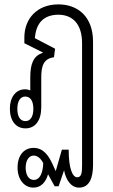

<svg xmlns="http://www.w3.org/2000/svg" viewBox="-20 -579 516 875"><path d="M132 276C167 276 189 251 199 215L229 270H247L272 197C280 241 304 276 340 276C388 276 404 231 404 172V-389C404 -505 333 -559 246 -559C149 -559 91 -494 91 -408V-382L175 -340V-338C132 -325 118 -287 118 -227V-167C111 -170 103 -172 94 -172C53 -172 25 -137 25 -84C25 -29 52 6 96 6C141 6 168 -30 168 -90V-226C168 -277 178 -312 226 -318L231 -357L139 -405C144 -474 179 -511 245 -512C309 -512 354 -472 354 -382V172C354 203 353 229 332 229C310 229 293 188 293 103H262L234 201L219 168C201 129 177 95 133 95C90 95 60 128 60 185C60 239 91 276 132 276ZM96 -27C72 -27 59 -48 59 -83C59 -117 72 -139 95 -139C119 -139 132 -118 132 -83C132 -48 119 -27 96 -27ZM134 241C110 241 97 217 97 185C97 156 109 130 134 130C150 130 165 142 177 164C176 204 164 241 134 241Z"/></svg>

Font: Noto Sans Thai Looped ExtraCondensed Light
Style: Regular
Weight: 300
Width: 2
Designer: Sasikarn Vongin, Ben Mitchell
Foundry: The Fontpad Ltd
Version: Version 1.001